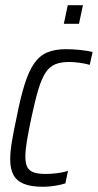

<svg xmlns="http://www.w3.org/2000/svg" viewBox="-20 -706 374 734"><path d="M144 8Q98 8 70.5 -3.5Q43 -15 31 -38Q19 -61 19 -97Q19 -126 25.5 -165Q32 -204 43 -255Q58 -332 74 -383Q90 -434 110.5 -463.5Q131 -493 160.5 -505.5Q190 -518 232 -518Q258 -518 287 -515Q316 -512 334 -507L323 -458Q307 -463 285 -466Q263 -469 244 -469Q212 -469 190.5 -460Q169 -451 154 -428Q139 -405 126.5 -363.5Q114 -322 100 -256Q89 -204 83 -168Q77 -132 77 -107Q77 -80 85 -66Q93 -52 110.5 -46.5Q128 -41 154 -41Q175 -41 199 -44Q223 -47 240 -53L230 -5Q212 1 188.5 4.5Q165 8 144 8ZM224 -615 239 -686H297L282 -615Z"/></svg>

Font: Saira Condensed Light
Style: Italic
Weight: 300
Width: 3
Italic angle: -12°
Designer: Hector Gatti with collaboration of the Omnibus-Type team
Foundry: Omnibus-Type
Version: Version 1.101